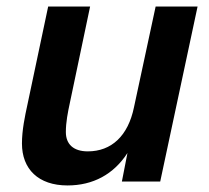

<svg xmlns="http://www.w3.org/2000/svg" viewBox="-20 -554 637 586"><path d="M186 12C264 12 327 -22 369 -87L352 0H469L583 -534H455L389 -227C371 -139 320 -92 248 -92C204 -92 181 -114 181 -151C181 -181 187 -211 193 -239L255 -534H127L64 -236C56 -199 47 -157 47 -116C47 -38 97 12 186 12Z"/></svg>

Font: Geist SemiBold
Style: Italic
Weight: 600
Italic angle: -12°
Designer: Basement.studio, Andrés Briganti, Mateo Zaragoza
Foundry: Basement.studio, Vercel, Andrés Briganti, Guido Ferreyra, Mateo Zaragoza
Version: Version 1.500